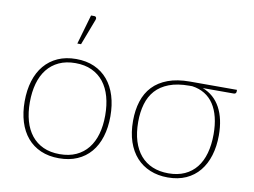

<svg xmlns="http://www.w3.org/2000/svg" viewBox="-79 -845 1277 966"><g transform="rotate(10 560.0 -362.0)"><path d="M57.5 0ZM276.5 -501Q329 -501 369.8 -482.8Q410.5 -464.5 438.5 -431.2Q466.5 -398 481 -351Q495.5 -304 495.5 -246.5Q495.5 -189 481 -142.2Q466.5 -95.5 438.5 -62.5Q410.5 -29.5 369.8 -11.8Q329 6 276.5 6Q224 6 183.2 -11.8Q142.5 -29.5 114.5 -62.5Q86.5 -95.5 72 -142.2Q57.5 -189 57.5 -246.5Q57.5 -304 72 -351Q86.5 -398 114.5 -431.2Q142.5 -464.5 183.2 -482.8Q224 -501 276.5 -501ZM276.5 -15Q324.5 -15 360.5 -31.5Q396.5 -48 420.8 -78.5Q445 -109 457 -151.5Q469 -194 469 -246.5Q469 -299 457 -342Q445 -385 420.8 -415.8Q396.5 -446.5 360.5 -463.2Q324.5 -480 276.5 -480Q228.5 -480 192.5 -463.2Q156.5 -446.5 132.2 -415.8Q108 -385 96 -342Q84 -299 84 -246.5Q84 -194 96 -151.5Q108 -109 132.2 -78.5Q156.5 -48 192.5 -31.5Q228.5 -15 276.5 -15ZM268 -578.5 311.5 -729.5H329Q335 -729.5 337.8 -724.5Q340.5 -719.5 338 -712.5L287 -578.5Z M928.5 -467.5Q988.5 -444.5 1019 -387.8Q1049.5 -331 1049.5 -247Q1049.5 -190.5 1035.2 -144Q1021 -97.5 993.5 -64Q966 -30.5 925.5 -12.2Q885 6 832.5 6Q782.5 6 741.8 -10.8Q701 -27.5 672 -59.5Q643 -91.5 627.2 -138Q611.5 -184.5 611.5 -244.5Q611.5 -299.5 625.8 -344.5Q640 -389.5 670.2 -421.5Q700.5 -453.5 747.5 -471Q794.5 -488.5 859.5 -488.5H1099.5V-479Q1099.5 -475 1096.5 -471.2Q1093.5 -467.5 1086.5 -467.5ZM1022.5 -248Q1022.5 -295.5 1013 -334Q1003.5 -372.5 985 -400.5Q966.5 -428.5 938.8 -445.5Q911 -462.5 875 -467.5H860Q799 -467.5 756.8 -451.2Q714.5 -435 688.2 -405.8Q662 -376.5 650 -335.2Q638 -294 638 -244Q638 -189 651.2 -146.2Q664.5 -103.5 689.5 -74.2Q714.5 -45 750.5 -30Q786.5 -15 832 -15Q879 -15 914.8 -31.2Q950.5 -47.5 974.5 -77.5Q998.5 -107.5 1010.5 -150.8Q1022.5 -194 1022.5 -248Z"/></g></svg>

Font: Lato Thin
Style: Regular
Weight: 200
Designer: Lukasz Dziedzic
Foundry: tyPoland Lukasz Dziedzic
Version: Version 2.007; 2014-02-27